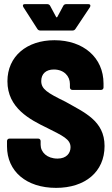

<svg xmlns="http://www.w3.org/2000/svg" viewBox="-20 -903 544 931"><path d="M93 -869 161 -763C164 -758 169 -755 175 -755H332C338 -755 343 -758 346 -763L416 -868C421 -876 418 -883 409 -883H302C296 -883 290 -881 287 -875L258 -821C256 -818 254 -818 252 -821L223 -875C220 -881 214 -883 208 -883H101C95 -883 91 -881 91 -876C91 -874 92 -872 93 -869ZM252 8C392 8 487 -69 487 -195C487 -318 388 -358 297 -410C209 -453 180 -471 180 -510C180 -545 203 -566 241 -566C291 -566 319 -533 319 -496V-479C319 -472 324 -467 331 -467H470C477 -467 482 -472 482 -479V-498C482 -624 384 -708 244 -708C110 -708 16 -630 16 -509C16 -379 125 -323 210 -282C285 -244 322 -228 322 -189C322 -161 303 -134 259 -134C208 -134 177 -165 177 -201V-219C177 -226 172 -231 165 -231H26C19 -231 14 -226 14 -219V-193C14 -73 107 8 252 8Z"/></svg>

Font: Barlow Semi Condensed ExtraBold
Style: Regular
Weight: 800
Width: 4
Designer: Jeremy Tribby
Foundry: Tribby Type
Version: Version 1.422;hotconv 1.0.109;makeotfexe 2.5.65596